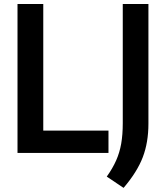

<svg xmlns="http://www.w3.org/2000/svg" viewBox="-20 -760 825 954"><path d="M67 0V-740H195V-111H519V0ZM594 173.5 510.5 117.5Q540 76 557.2 37Q574.5 -2 582.2 -46.2Q590 -90.5 590 -148V-740H717.5V-145.5Q717.5 -52.5 689.5 21Q661.5 94.5 594 173.5Z"/></svg>

Font: Encode Sans SmCnd SmBold
Style: Regular
Weight: 600
Width: 4
Designer: Multiple Designers
Foundry: Impallari Type
Version: Version 3.002; ttfautohint (v1.8.3) -l 8 -r 50 -G 200 -x 14 